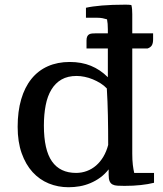

<svg xmlns="http://www.w3.org/2000/svg" viewBox="-20 -786 694 818"><path d="M348.6 -579.6V-613.8Q348.6 -624.5 351.6 -630.6Q354.5 -636.7 359.6 -639.6Q364.7 -642.6 372.1 -643.3Q379.4 -644 388.7 -644H439.5V-661.1Q439.5 -686.5 436 -703.6Q426.8 -706.5 416.7 -708.5Q406.7 -710.4 393.6 -710.4H346.2V-752.9Q371.1 -758.8 414.1 -762.5Q457 -766.1 511.7 -766.1Q520 -766.1 527.1 -765.9Q534.2 -765.6 539.6 -764.6Q542 -756.3 542.7 -746.6Q543.5 -736.8 543.5 -725.6V-644H632.3V-618.7Q632.3 -602.1 627 -593Q621.6 -584 608.9 -579.6H543.5V-131.3Q543.5 -103.5 545.9 -83.7Q548.3 -64 551.8 -49.3H636.2V-7.3Q611.3 -1 579.8 2.4Q548.3 5.9 510.3 5.9Q493.2 5.9 480.5 5.1Q467.8 4.4 459.5 0Q451.2 -4.4 447 -13.9Q442.9 -23.4 442.9 -41V-64.5Q426.8 -43.9 407 -29.5Q387.2 -15.1 365.2 -5.9Q343.3 3.4 319.6 7.6Q295.9 11.7 272 11.7Q227.1 11.7 187.7 -4.4Q148.4 -20.5 118.9 -52.7Q89.4 -85 72.3 -133.3Q55.2 -181.6 55.2 -245.6Q55.2 -311.5 70.3 -363Q85.4 -414.6 114 -450Q142.6 -485.4 183.8 -503.7Q225.1 -522 277.3 -522Q327.6 -522 367.4 -505.6Q407.2 -489.3 439.5 -457V-579.6ZM440.9 -168.5Q440.9 -234.9 439.7 -293.9Q438.5 -353 435.1 -409.2Q423.8 -421.4 408.2 -431.2Q392.6 -440.9 375.5 -448Q358.4 -455.1 340.6 -458.7Q322.8 -462.4 306.6 -462.4Q268.6 -462.4 242.2 -447.3Q215.8 -432.1 199 -404.3Q182.1 -376.5 174.6 -337.4Q167 -298.3 167 -251Q167 -147.5 201.4 -98.4Q235.8 -49.3 304.2 -49.3Q328.1 -49.3 349.9 -57.4Q371.6 -65.4 389.4 -80.8Q407.2 -96.2 420.4 -118.4Q433.6 -140.6 440.9 -168.5Z"/></svg>

Font: Tienne
Style: Regular
Weight: 400
Designer: vernon adams
Foundry: vernon adams
Version: Version 1.001